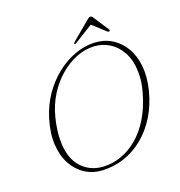

<svg xmlns="http://www.w3.org/2000/svg" viewBox="-153 -992 1060 1133"><g transform="rotate(-20 377.0 -425.5)"><path d="M510.5 -712Q570 -709 616.5 -680.2Q663 -651.5 692.5 -601.5Q722 -551.5 728.8 -483.8Q735.5 -416 715 -334.5Q693.5 -250.5 652.5 -184.5Q611.5 -118.5 556.2 -73.2Q501 -28 435.5 -6Q370 16 298.5 12.5Q239.5 9.5 192.8 -20.5Q146 -50.5 117.5 -102.5Q89 -154.5 84.5 -225.2Q80 -296 105.5 -381Q128 -456.5 170.2 -518.5Q212.5 -580.5 268.2 -625Q324 -669.5 386.2 -692.2Q448.5 -715 510.5 -712ZM312.5 -6.5Q368.5 -3.5 423 -22.8Q477.5 -42 526.5 -83Q575.5 -124 614 -187.2Q652.5 -250.5 676.5 -336Q686.5 -370.5 690.8 -402Q695 -433.5 694 -462Q693 -533 666.2 -583.5Q639.5 -634 595.8 -661.8Q552 -689.5 499.5 -692.5Q444 -695.5 388.2 -673.2Q332.5 -651 283.2 -608.5Q234 -566 197.2 -506.8Q160.5 -447.5 143 -377Q133.5 -340.5 129 -307.2Q124.5 -274 124 -244.5Q122 -131 175 -70.8Q228 -10.5 312.5 -6.5ZM527.5 -820H525.5L604.5 -747.5Q611 -742 616.5 -745Q618.5 -746.5 619.8 -749.2Q621 -752 618.5 -755.5L555 -852.5Q551.5 -858.5 548 -861.5Q544.5 -864.5 539 -864.5Q534 -864.5 529 -861.5Q524 -858.5 517 -852.5L401.5 -755.5Q397.5 -752 396.5 -749.2Q395.5 -746.5 397.5 -745Q400 -743 402.8 -744Q405.5 -745 410 -747.5Z"/></g></svg>

Font: Fraunces Thin
Style: Italic
Weight: 250
Italic angle: -16°
Version: Version 1.000;[b76b70a41]